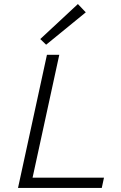

<svg xmlns="http://www.w3.org/2000/svg" viewBox="-20 -929 598 949"><path d="M208 -708 179 -736 365 -909 404 -868ZM494 -51 483 0H69L212 -658H273L141 -51Z"/></svg>

Font: Ysabeau Infant Semilight
Style: Italic
Weight: 300
Italic angle: -12°
Designer: Christian Thalmann (Catharsis Fonts)
Version: Version 0.003